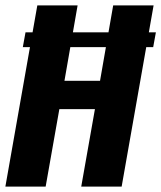

<svg xmlns="http://www.w3.org/2000/svg" viewBox="-37 -695 600 715"><path d="M48 -519.5H533.5L543.5 -574.5H58ZM-17 0H133L184 -288.5H316.5L265.5 0H416L535 -675H384.5L335.5 -394H203L252 -675H102Z"/></svg>

Font: Anybody Condensed
Style: Bold Italic
Weight: 700
Width: 3
Italic angle: -10°
Version: Version 1.113;gftools[0.9.25]